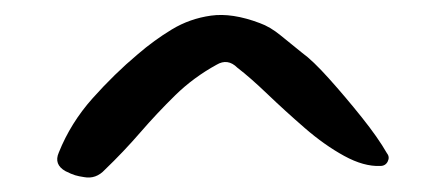

<svg xmlns="http://www.w3.org/2000/svg" viewBox="-20 -536 593 258"><path d="M500 -330Q504 -325 501 -319Q498 -313 491 -313Q469 -312 442.5 -326.5Q416 -341 389.5 -364Q363 -387 339.5 -409.5Q316 -432 299 -445Q286 -458 271 -449Q240 -432 215.5 -408Q191 -384 168.5 -358Q146 -332 121 -308Q109 -295 93 -298Q86 -299 81 -300.5Q76 -302 68 -306Q52 -315 59 -331Q75 -371 104.5 -404Q134 -437 165 -463Q187 -482 211 -496.5Q235 -511 263.5 -515Q292 -519 329 -505Q343 -500 357 -488.5Q371 -477 386 -465Q400 -455 422 -430.5Q444 -406 466 -378.5Q488 -351 500 -330Z"/></svg>

Font: Slackside One
Style: Regular
Weight: 400
Version: Version 1.000